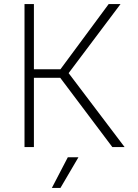

<svg xmlns="http://www.w3.org/2000/svg" viewBox="-20 -720 675 940"><path d="M275 -339H146V0H100V-700H146V-381H276L512 -700H570L316 -362L590 0H530ZM312 50H364L276 200H234Z"/></svg>

Font: Retni Sans Light
Style: Regular
Weight: 300
Designer: Vitaly Kuzmin
Foundry: ParaType Ltd.
Version: Version 1.00;March 2, 2019;FontCreator 11.5.0.2425 64-bit; t